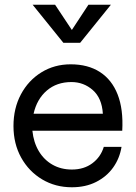

<svg xmlns="http://www.w3.org/2000/svg" viewBox="-20 -782 575 812"><path d="M419 -161H494Q486 -112 458.5 -73.5Q431 -35 386.5 -12.5Q342 10 284 10Q214 10 158 -23.5Q102 -57 69.5 -115.5Q37 -174 37 -249Q37 -324 68.5 -383Q100 -442 155 -476Q210 -510 279 -510Q352 -510 402.5 -477.5Q453 -445 477.5 -382.5Q502 -320 497 -229H117Q122 -180 144 -143Q166 -106 202 -85.5Q238 -65 284 -65Q335 -65 370.5 -91.5Q406 -118 419 -161ZM282 -435Q220 -435 178 -399Q136 -363 122 -301H415Q411 -367 372.5 -401Q334 -435 282 -435ZM304 -625H264L354 -762H449L319 -601H248L118 -762H213Z"/></svg>

Font: Syne
Style: Regular
Weight: 400
Designer: Lucas Descroix
Foundry: Bonjour Monde
Version: Version 2.200